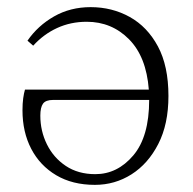

<svg xmlns="http://www.w3.org/2000/svg" viewBox="-20 -505 542 538"><path d="M246 13Q183 13 137.5 -14Q92 -41 67.5 -88Q43 -135 43 -196Q43 -215 45 -229.5Q47 -244 50 -254H397Q390 -346 341.5 -395Q293 -444 223 -444Q178 -444 140 -426.5Q102 -409 73 -377L57 -391Q86 -433 131.5 -459Q177 -485 234 -485Q294 -485 343.5 -457.5Q393 -430 422.5 -375Q452 -320 452 -236Q452 -157 423.5 -101.5Q395 -46 348.5 -16.5Q302 13 246 13ZM247 -17Q309 -17 353.5 -69.5Q398 -122 398 -225H129Q108 -225 100.5 -214.5Q93 -204 93 -181Q93 -138 111.5 -100.5Q130 -63 164.5 -40Q199 -17 247 -17Z"/></svg>

Font: Source Serif Pro Light
Style: Regular
Weight: 300
Designer: Frank Grießhammer
Foundry: Adobe Systems Incorporated
Version: Version 3.001;hotconv 1.0.111;makeotfexe 2.5.65597